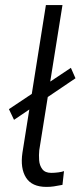

<svg xmlns="http://www.w3.org/2000/svg" viewBox="-20 -725 319 753"><path d="M162 8Q105 8 82 -28.5Q59 -65 68 -126L160 -705H225L134 -136Q132 -117 133.5 -96.5Q135 -76 146 -61.5Q157 -47 181 -47Q194 -47 209 -49Q224 -51 231 -54L225 0Q204 4 191 6Q178 8 162 8ZM35 -255 15 -297 258 -459 276 -418Z"/></svg>

Font: Nunito Sans 7pt Condensed Light
Style: Italic
Weight: 300
Width: 3
Italic angle: -9°
Designer: Vernon Adams
Foundry: Vernon Adams
Version: Version 3.101;gftools[0.9.27]